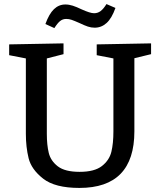

<svg xmlns="http://www.w3.org/2000/svg" viewBox="-20 -913 787 943"><path d="M722 -700V-647L640 -627V-268Q640 10 370 10Q250 10 192 -35.5Q134 -81 120.5 -136Q107 -191 107 -256V-626L25 -642V-695L292 -700V-647L210 -626V-256Q210 -201 219.5 -162Q229 -123 264 -96Q299 -69 371 -69Q444 -69 480.5 -97.5Q517 -126 527 -167.5Q537 -209 537 -268V-626L455 -642V-695ZM203 -795Q221 -845 245 -868Q269 -891 301 -891Q319 -891 337.5 -885Q356 -879 381 -867Q423 -848 442 -848Q460 -848 474 -858.5Q488 -869 503 -893L547 -874Q529 -823 503.5 -800Q478 -777 445 -777Q428 -777 411.5 -782.5Q395 -788 370 -800Q345 -811 332 -815.5Q319 -820 305 -820Q288 -820 275 -809.5Q262 -799 247 -775Z"/></svg>

Font: Bitter Pro Medium
Style: Regular
Weight: 500
Designer: Sol Matas, and Bitter project Authors
Foundry: Sol Matas
Version: Version 1.010